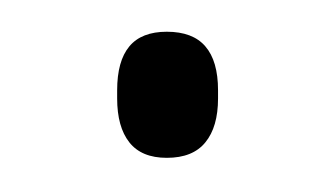

<svg xmlns="http://www.w3.org/2000/svg" viewBox="-20 -90 206 118"><path d="M82.5 7Q67 7 59.5 -2.5Q52 -12 52 -29.5V-34.5Q52 -52.5 59.5 -61.5Q67 -70.5 82.5 -70.5Q98.5 -70.5 106.2 -61.5Q114 -52.5 114 -34.5V-29.5Q114 -12 106.2 -2.5Q98.5 7 82.5 7Z"/></svg>

Font: Anek Bangla
Style: Extra-light
Weight: 200
Designer: Sulekha Rajkumar (Bangla), Yesha Goshar (Latin)
Foundry: Ek Type
Version: Version 1.002;March 21, 2022;FontCreator 13.0.0.2683 64-bit